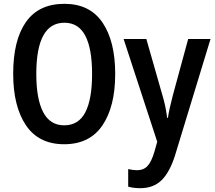

<svg xmlns="http://www.w3.org/2000/svg" viewBox="-20 -745 1124 1005"><path d="M316 10Q183 10 116 -89Q49 -188 49 -359Q49 -535 116 -630Q183 -725 317 -725Q450 -725 516.5 -627Q583 -529 583 -358Q583 -187 516 -88.5Q449 10 316 10ZM316 -89Q391 -89 426.5 -157Q462 -225 462 -358Q462 -490 426.5 -558Q391 -626 317 -626Q170 -626 170 -358Q170 -227 206 -158Q242 -89 316 -89ZM746 -541 830 -247Q847 -192 855 -128H859Q864 -167 885 -247L965 -541H1082L896 69Q868 157 825.5 198.5Q783 240 714 240Q678 240 651 232V140Q677 146 697 146Q732 146 752.5 123.5Q773 101 788 50L803 -3L627 -541Z"/></svg>

Font: Noto Sans Display Medium Narrow
Style: Regular
Weight: 500
Width: 4
Designer: Monotype Design team
Foundry: Monotype Imaging Inc.
Version: Version 1.000